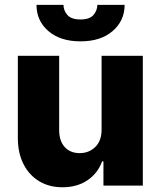

<svg xmlns="http://www.w3.org/2000/svg" viewBox="-20 -780 676 807"><path d="M407 -235.4V-545.5H580.3V0H414.8V-101.6H409.1Q391 -51.5 347.5 -22.2Q304 7.1 242.5 7.1Q186.4 7.1 144.4 -18.5Q102.3 -44 78.8 -90.2Q55.4 -136.4 55 -197.8V-545.5H228.7V-231.9Q229 -187.5 252.1 -161.9Q275.2 -136.4 315 -136.4Q353.7 -136.4 380.3 -162.1Q407 -187.9 407 -235.4ZM389.2 -759.6H503.9Q503.6 -692.8 453.5 -649.5Q403.4 -606.2 318.5 -606.2Q233.3 -606.2 183.2 -649.5Q133.2 -692.8 133.5 -759.6H246.8Q246.8 -736.2 263.1 -717.2Q279.5 -698.2 318.5 -698.2Q356.5 -698.2 372.7 -716.8Q388.8 -735.4 389.2 -759.6Z"/></svg>

Font: Inter UI Extra Bold
Style: Regular
Weight: 800
Designer: Rasmus Andersson
Foundry: rsms
Version: 3.2;8d6f07862